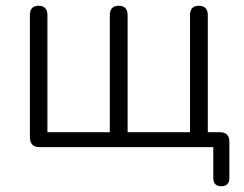

<svg xmlns="http://www.w3.org/2000/svg" viewBox="-20 -512 849 668"><path d="M750 136Q722 136 722 107V0H118Q84 0 84 -35V-459Q84 -492 114 -492Q145 -492 145 -459V-52H362V-459Q362 -492 393 -492Q424 -492 424 -459V-52H641V-459Q641 -492 672 -492Q703 -492 703 -459V-52H745Q778 -52 778 -19V107Q778 136 750 136Z"/></svg>

Font: Chiron GoRound TC L
Style: Regular
Weight: 300
Designer: Ryoko NISHIZUKA 西塚涼子 (kana, bopomofo & ideographs); Paul D. Hunt (Latin, Greek & Cyrillic); Sandoll Communications 산돌커뮤니
Foundry: Adobe
Version: Version 1.000;hotconv 1.1.1;makeotfexe 2.6.0